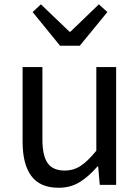

<svg xmlns="http://www.w3.org/2000/svg" viewBox="-20 -853 647 886"><path d="M250.7 13.4Q164.6 13.4 124.5 -40.9Q84.3 -95.1 84.3 -199.3V-543.4H175.7V-210.3Q175.7 -134.6 199.9 -100.3Q224.2 -66 278.3 -66Q319.9 -66 353 -88.1Q386 -110.1 424.5 -157.6V-543.4H515.9V0H440.4L432.9 -85.3H430.1Q392.1 -40.9 349.5 -13.7Q306.9 13.4 250.7 13.4ZM257.1 -642.1 130.5 -797.4 168.8 -833 300.6 -706.6H305L436.2 -833L475.5 -797.4L348.2 -642.1Z"/></svg>

Font: Noto Sans JP
Style: Regular
Weight: 100
Designer: Ryoko NISHIZUKA 西塚涼子 (kana, bopomofo & ideographs); Paul D. Hunt (Latin, Greek & Cyrillic); Sandoll Communications 산돌커뮤니
Foundry: Adobe
Version: Version 2.004;hotconv 1.0.118;makeotfexe 2.5.65603